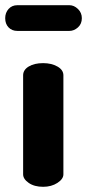

<svg xmlns="http://www.w3.org/2000/svg" viewBox="-44 -719 335 739"><path d="M122 0Q88 0 66.5 -15Q45 -30 45 -48V-429Q45 -450 66.5 -463Q88 -476 122 -476Q154 -476 177 -463Q200 -450 200 -429V-48Q200 -30 177 -15Q154 0 122 0ZM23 -600Q2 -600 -11 -613.5Q-24 -627 -24 -649Q-24 -670 -11 -684.5Q2 -699 23 -699H223Q241 -699 256 -684.5Q271 -670 271 -649Q271 -627 256 -613.5Q241 -600 223 -600Z"/></svg>

Font: Dosis ExtraBold
Style: Regular
Weight: 800
Designer: EdgarTolentino, PabloImpallari, IginoMarini
Foundry: EdgarTolentino, PabloImpallari, IginoMarini
Version: Version 3.001; ttfautohint (v1.8.2)